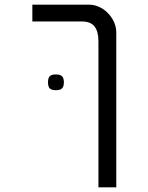

<svg xmlns="http://www.w3.org/2000/svg" viewBox="-20 -629 640 828"><path d="M332 -536.5H119.5V-609H363Q394 -609 421.2 -592Q448.5 -575 465 -547Q481.5 -519 481.5 -488.5V179H404.5V-451.5Q404.5 -492.5 388 -514.5Q371.5 -536.5 332 -536.5ZM187 -274Q187 -292.5 194.5 -300.2Q202 -308 220.5 -308Q239.5 -308 247.5 -300.2Q255.5 -292.5 255.5 -274Q255.5 -255.5 247.5 -247.8Q239.5 -240 220.5 -240Q202 -240 194.5 -247.8Q187 -255.5 187 -274Z"/></svg>

Font: JuliaMono Light
Style: Regular
Weight: 300
Monospace: yes
Designer: cormullion
Foundry: corm
Version: Version 0.054; ttfautohint (v1.8.4)